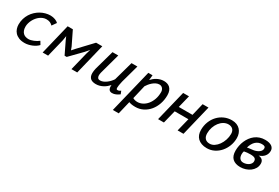

<svg xmlns="http://www.w3.org/2000/svg" viewBox="53 -1304 3406 2348"><g transform="rotate(30 1756.0 -130.0)"><path d="M40 0ZM397.9 -65.4Q383.3 -49.3 362.3 -35.4Q341.3 -21.5 317.1 -11.5Q293 -1.5 266.8 4.4Q240.7 10.3 215.8 10.3Q167 10.3 133.5 -3.9Q100.1 -18.1 79.3 -41Q58.6 -64 49.3 -92.8Q40 -121.6 40 -151.4Q40 -194.3 51.5 -232.4Q63 -270.5 83 -302.5Q103 -334.5 130.4 -360.1Q157.7 -385.7 189.5 -403.6Q221.2 -421.4 256.1 -430.9Q291 -440.4 325.7 -440.4Q344.2 -440.4 361.6 -437Q378.9 -433.6 393.6 -428Q408.2 -422.4 419.7 -415Q431.2 -407.7 438 -399.9L395 -338.9Q377.4 -357.4 356.4 -366.5Q335.4 -375.5 304.7 -375.5Q281.2 -375.5 259 -366.9Q236.8 -358.4 217 -343.8Q197.3 -329.1 180.7 -309.1Q164.1 -289.1 152.1 -266.1Q140.1 -243.2 133.3 -218.5Q126.5 -193.8 126.5 -169.4Q126.5 -138.2 135.3 -116.2Q144 -94.2 158.7 -80.6Q173.3 -66.9 192.6 -60.8Q211.9 -54.7 232.9 -54.7Q248.5 -54.7 266.6 -59.1Q284.7 -63.5 303.2 -71Q321.8 -78.6 339.4 -88.6Q356.9 -98.6 371.1 -110.4Z M936.5 -255.9 955.1 -317.9 908.2 -263.7 748.5 -100.1H718.8L636.2 -271L616.2 -317.4L606 -253.9L543.9 0H466.8L571.3 -430.7H644.5L737.3 -240.2L753.9 -195.8L797.4 -244.6L973.1 -430.7H1060.5L955.1 0H873.5Z M1118.2 0ZM1486.3 -177.7Q1478 -142.1 1474.4 -119.1Q1470.7 -96.2 1471.2 -82.8Q1471.7 -69.3 1475.8 -64.2Q1480 -59.1 1486.8 -59.1Q1504.4 -59.1 1514.4 -64.9Q1524.4 -70.8 1532.7 -76.2L1549.3 -34.2Q1528.3 -18.1 1502.2 -5.9Q1476.1 6.3 1447.8 5.9Q1435.1 5.9 1424.3 1.7Q1413.6 -2.4 1406.2 -12Q1398.9 -21.5 1395.8 -37.1Q1392.6 -52.7 1395 -76.2Q1380.4 -59.6 1361.8 -43.9Q1343.3 -28.3 1321.5 -16.4Q1299.8 -4.4 1274.9 2.9Q1250 10.3 1222.2 10.3Q1200.2 10.3 1181.2 5.6Q1162.1 1 1148.2 -10Q1134.3 -21 1126.2 -39.6Q1118.2 -58.1 1118.2 -85.9Q1118.2 -100.6 1120.6 -118.4Q1123 -136.2 1127.4 -153.8L1204.6 -430.7H1286.1L1207.5 -144Q1205.1 -132.8 1203.4 -122.8Q1201.7 -112.8 1201.7 -103.5Q1201.7 -83 1211.2 -68.8Q1220.7 -54.7 1246.1 -54.7Q1268.6 -54.7 1290.5 -64.5Q1312.5 -74.2 1332.5 -89.4Q1352.5 -104.5 1369.4 -123Q1386.2 -141.6 1397.9 -159.7L1473.1 -430.7H1556.2Z M1582 0ZM1710.4 -430.7H1770L1762.7 -359.9Q1776.9 -375 1793.9 -389.4Q1811 -403.8 1831.5 -415Q1852.1 -426.3 1876.2 -433.3Q1900.4 -440.4 1928.2 -440.4Q1951.7 -440.4 1973.6 -433.8Q1995.6 -427.2 2012.5 -411.9Q2029.3 -396.5 2039.6 -371.1Q2049.8 -345.7 2049.8 -308.6Q2049.8 -243.2 2029.8 -185.3Q2009.8 -127.4 1973.9 -84Q1938 -40.5 1888.2 -15.1Q1838.4 10.3 1779.3 10.3Q1747.6 10.3 1723.9 5.9Q1700.2 1.5 1688.5 -4.4L1644.5 179.2H1561.5ZM1900.9 -375.5Q1876.5 -375.5 1853.5 -364.3Q1830.6 -353 1811.3 -336.2Q1792 -319.3 1776.6 -300.3Q1761.2 -281.2 1751.5 -265.1L1706.1 -71.3Q1735.4 -54.7 1771.5 -54.7Q1807.6 -54.7 1842.3 -72.5Q1877 -90.3 1904.1 -123Q1931.2 -155.8 1947.5 -201.7Q1963.9 -247.6 1963.9 -304.2Q1963.9 -319.3 1959.2 -332.5Q1954.6 -345.7 1946.3 -355.2Q1938 -364.7 1926.5 -370.1Q1915 -375.5 1900.9 -375.5Z M2418.5 -184.6H2225.1L2179.2 0H2096.7L2202.1 -430.7H2284.7L2241.7 -255.9H2435.1L2477.1 -430.7H2560.1L2455.6 0H2372.6Z M2616.7 0ZM2616.7 -148.4Q2616.7 -211.4 2637.9 -264.9Q2659.2 -318.4 2696 -357.4Q2732.9 -396.5 2782.2 -418.5Q2831.5 -440.4 2888.2 -440.4Q2926.8 -440.4 2956.5 -428.2Q2986.3 -416 3006.3 -394.3Q3026.4 -372.6 3036.9 -343.5Q3047.4 -314.5 3047.4 -280.8Q3047.4 -221.7 3027.1 -168.9Q3006.8 -116.2 2971.9 -76.4Q2937 -36.6 2889.9 -13.2Q2842.8 10.3 2788.6 10.3Q2746.1 10.3 2713.9 -1.5Q2681.6 -13.2 2659.9 -33.9Q2638.2 -54.7 2627.4 -84Q2616.7 -113.3 2616.7 -148.4ZM2703.1 -151.4Q2703.1 -105 2725.8 -79.8Q2748.5 -54.7 2791.5 -54.7Q2825.2 -54.7 2855.7 -75Q2886.2 -95.2 2909.7 -128.4Q2933.1 -161.6 2947 -203.6Q2960.9 -245.6 2960.9 -289.1Q2960.9 -311.5 2954.3 -327.9Q2947.8 -344.2 2936.3 -354.7Q2924.8 -365.2 2909.2 -370.4Q2893.6 -375.5 2876 -375.5Q2841.3 -375.5 2809.8 -357.2Q2778.3 -338.9 2754.6 -307.9Q2731 -276.9 2717 -236.3Q2703.1 -195.8 2703.1 -151.4Z M3359.4 -436.5Q3391.6 -436.5 3415.3 -430.2Q3439 -423.8 3454.3 -412.6Q3469.7 -401.4 3477.3 -385.7Q3484.9 -370.1 3484.9 -352.1Q3484.9 -309.1 3459.2 -277.1Q3433.6 -245.1 3384.8 -229Q3404.8 -227.1 3418.7 -220.7Q3432.6 -214.4 3441.2 -204.8Q3449.7 -195.3 3453.6 -182.9Q3457.5 -170.4 3457.5 -156.2Q3457.5 -119.1 3440.4 -89.1Q3423.3 -59.1 3395.3 -38.1Q3367.2 -17.1 3331.5 -5.6Q3295.9 5.9 3258.8 5.9Q3187.5 5.9 3148.4 -30Q3109.4 -65.9 3109.4 -141.6Q3109.4 -176.8 3116.5 -212.2Q3123.5 -247.6 3137.7 -280.5Q3151.9 -313.5 3172.9 -341.8Q3193.8 -370.1 3221.4 -391.4Q3249 -412.6 3283.7 -424.6Q3318.4 -436.5 3359.4 -436.5ZM3202.6 -183.1Q3195.8 -164.1 3195.8 -140.1Q3195.8 -123.5 3199.7 -108.9Q3203.6 -94.2 3211.9 -83.3Q3220.2 -72.3 3232.9 -65.9Q3245.6 -59.6 3263.2 -59.6Q3284.2 -59.6 3304 -65.9Q3323.7 -72.3 3338.9 -83Q3354 -93.8 3363 -108.2Q3372.1 -122.6 3372.1 -138.7Q3372.1 -152.3 3368.2 -162.4Q3364.3 -172.4 3354.7 -179Q3345.2 -185.5 3329.6 -188.7Q3314 -191.9 3291 -191.9Q3264.6 -191.9 3244.4 -189.7Q3224.1 -187.5 3202.6 -183.1ZM3286.6 -253.4Q3301.3 -254.4 3320.8 -260Q3340.3 -265.6 3358.2 -275.6Q3376 -285.6 3388.4 -300.5Q3400.9 -315.4 3400.9 -334.5Q3400.9 -343.3 3398.9 -350.1Q3397 -356.9 3391.4 -361.6Q3385.7 -366.2 3376 -368.7Q3366.2 -371.1 3351.1 -371.1Q3301.8 -371.1 3265.9 -339.1Q3230 -307.1 3211.4 -243.2Q3228.5 -245.6 3248.3 -248.8Q3268.1 -252 3286.6 -253.4Z"/></g></svg>

Font: PT Astra Sans
Style: Italic
Weight: 400
Italic angle: -16°
Designer: A.Korolkova, I. Chaeva
Foundry: ParaType Ltd
Version: Version 1.001; ttfautohint (v1.6)